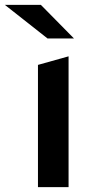

<svg xmlns="http://www.w3.org/2000/svg" viewBox="-73 -764 382 784"><path d="M-53 -744 121 -607H229L94 -744ZM82 -499V0H207V-534Z"/></svg>

Font: Talent
Style: Bold
Weight: 600
Designer: Mike Powis
Version: Version 1.001;hotconv 1.0.109;makeotfexe 2.5.65596